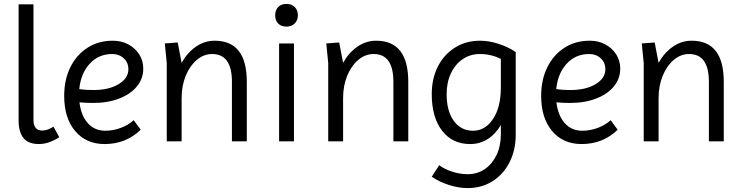

<svg xmlns="http://www.w3.org/2000/svg" viewBox="-20 -722 3793 981"><path d="M179 14Q126 14 100.5 -16Q75 -46 75 -110V-700H151V-110Q151 -55 196 -55Q223 -55 253 -75L283 -21Q228 14 179 14Z M515 14Q420 14 364 -52.5Q308 -119 308 -232Q308 -315 339.5 -378.5Q371 -442 427 -478Q483 -514 556 -514Q601 -514 636 -495Q671 -476 691.5 -444Q712 -412 712 -371Q712 -320 679.5 -280.5Q647 -241 589 -218.5Q531 -196 456 -196Q421 -196 386 -199Q394 -132 428.5 -93Q463 -54 518 -54Q558 -54 597 -68.5Q636 -83 663 -108L699 -59Q623 14 515 14ZM458 -262Q536 -262 586 -292Q636 -322 636 -368Q636 -402 612.5 -424Q589 -446 553 -446Q484 -446 438.5 -396.5Q393 -347 385 -267Q405 -264 423 -263Q441 -262 458 -262Z M832 0V-400L822 -500L888 -505L908 -401Q937 -453 981 -483.5Q1025 -514 1077 -514Q1241 -514 1241 -304V0H1165V-304Q1165 -446 1064 -446Q1021 -446 985.5 -416Q950 -386 929 -335Q908 -284 908 -220V0Z M1406 0V-500H1482V0ZM1444 -586Q1417 -586 1401.5 -601.5Q1386 -617 1386 -644Q1386 -670 1401.5 -686Q1417 -702 1444 -702Q1470 -702 1486 -686Q1502 -670 1502 -644Q1502 -619 1486 -602.5Q1470 -586 1444 -586Z M1657 0V-400L1647 -500L1713 -505L1733 -401Q1762 -453 1806 -483.5Q1850 -514 1902 -514Q2066 -514 2066 -304V0H1990V-304Q1990 -446 1889 -446Q1846 -446 1810.5 -416Q1775 -386 1754 -335Q1733 -284 1733 -220V0Z M2369 239Q2323 239 2273.5 223Q2224 207 2186 181L2224 122Q2250 142 2290 155Q2330 168 2369 168Q2419 168 2457 142Q2495 116 2517 70Q2539 24 2539 -35V-83Q2512 -37 2472 -11.5Q2432 14 2382 14Q2291 14 2238.5 -54.5Q2186 -123 2186 -241Q2186 -321 2217.5 -382.5Q2249 -444 2305 -479Q2361 -514 2432 -514Q2478 -514 2527.5 -498Q2577 -482 2615 -456V-34Q2615 45 2583.5 107Q2552 169 2496.5 204Q2441 239 2369 239ZM2397 -54Q2459 -54 2499 -114Q2539 -174 2539 -274V-421Q2489 -446 2432 -446Q2383 -446 2344.5 -420Q2306 -394 2284 -347.5Q2262 -301 2262 -241Q2262 -155 2298.5 -104.5Q2335 -54 2397 -54Z M2952 14Q2857 14 2801 -52.5Q2745 -119 2745 -232Q2745 -315 2776.5 -378.5Q2808 -442 2864 -478Q2920 -514 2993 -514Q3038 -514 3073 -495Q3108 -476 3128.5 -444Q3149 -412 3149 -371Q3149 -320 3116.5 -280.5Q3084 -241 3026 -218.5Q2968 -196 2893 -196Q2858 -196 2823 -199Q2831 -132 2865.5 -93Q2900 -54 2955 -54Q2995 -54 3034 -68.5Q3073 -83 3100 -108L3136 -59Q3060 14 2952 14ZM2895 -262Q2973 -262 3023 -292Q3073 -322 3073 -368Q3073 -402 3049.5 -424Q3026 -446 2990 -446Q2921 -446 2875.5 -396.5Q2830 -347 2822 -267Q2842 -264 2860 -263Q2878 -262 2895 -262Z M3269 0V-400L3259 -500L3325 -505L3345 -401Q3374 -453 3418 -483.5Q3462 -514 3514 -514Q3678 -514 3678 -304V0H3602V-304Q3602 -446 3501 -446Q3458 -446 3422.5 -416Q3387 -386 3366 -335Q3345 -284 3345 -220V0Z"/></svg>

Font: Imprima
Style: Regular
Weight: 400
Designer: Eduardo Tunni
Foundry: Eduardo Tunni
Version: Version 1.002; ttfautohint (v1.8.4.7-5d5b);gftools[0.9.23]